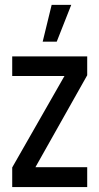

<svg xmlns="http://www.w3.org/2000/svg" viewBox="-20 -755 401 775"><path d="M152.3 -586.9 188.5 -735.4H267.6L209 -586.9ZM29.3 0V-79.1L240.2 -448.2H29.3V-527.3H332V-451.2L123 -80.1H332V0Z"/></svg>

Font: Post No Bills Jaffna SemiBold
Style: Regular
Weight: 600
Designer: Kosala Senevirathne, Siva Puranthara, Lasantha Premarathna, Tharique Azeez
Foundry: Mooniak
Version: Version 1.220 ; ttfautohint (v1.6)